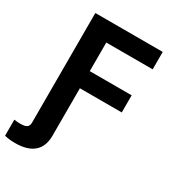

<svg xmlns="http://www.w3.org/2000/svg" viewBox="-258 -849 1066 1181"><g transform="rotate(30 274.5 -258.0)"><path d="M-37.8 203.8V89.8Q-26.1 91.5 -15.2 92.4Q-4.3 93.3 5.8 93.3Q39.9 93.3 52.8 83.2Q65.7 73.1 65.7 49.5V-62.5H214.9V57.7Q214.9 134 170.2 173.1Q125.5 212.2 37.8 212.2Q16 212.2 -3.4 210Q-22.8 207.9 -37.8 203.8ZM65.7 0V-727.5H544.4V-603.8H214.9V-400.7H512.3V-279.1H214.9V0Z"/></g></svg>

Font: Atlassian Sans
Style: Regular
Weight: 400
Designer: Rasmus Andersson
Foundry: Modifications by Atlassian Pty Ltd, manufactured by rsms
Version: Version 4.001;git-9221beed3